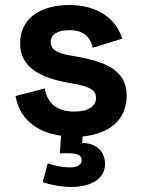

<svg xmlns="http://www.w3.org/2000/svg" viewBox="-20 -530 564 764"><path d="M265 214C333 214 398 187 398 122C398 68 358 39 307 39L309 13C416 3 484 -54 484 -149C484 -253 396 -285 284 -305L256 -310C210 -318 182 -331 182 -363C182 -392 208 -410 256 -410C304 -410 338 -391 349 -340L466 -376C443 -456 367 -510 256 -510C138 -510 60 -455 60 -357C60 -259 146 -220 250 -201L278 -196C337 -185 362 -171 362 -140C362 -109 334 -86 276 -86C218 -86 171 -108 158 -178L42 -148C57 -59 123 -4 223 10L218 80H256C290 80 305 89 305 107C305 127 286 136 259 136C223 136 195 128 170 120L150 195C179 205 222 214 265 214Z"/></svg>

Font: Meta Space
Style: Bold
Weight: 700
Designer: Meta Pool / Florian Karsten
Foundry: Meta Pool / Florian Karsten
Version: Version 2.000;Glyphs 3.1.1 (3137)